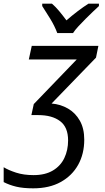

<svg xmlns="http://www.w3.org/2000/svg" viewBox="-86 -786 570 1046"><path d="M95 240Q40 240 2.5 231Q-35 222 -66 206V125Q-40 141 1.5 154.5Q43 168 97 168Q160 168 202 143Q244 118 264.5 75Q285 32 285 -21Q285 -93 241.5 -126Q198 -159 122 -159H85L98 -219L332 -462H71L87 -536H450L437 -472L195 -222Q244 -218 284.5 -194.5Q325 -171 349 -128.5Q373 -86 373 -25Q373 52 340 111.5Q307 171 245 205.5Q183 240 95 240ZM144 -766H197Q216 -750 236 -726Q256 -702 276 -675Q307 -702 338 -725.5Q369 -749 396 -766H453V-753Q441 -742 421.5 -723.5Q402 -705 381 -684Q360 -663 341 -642.5Q322 -622 312 -606H226Q212 -644 187.5 -684Q163 -724 144 -753Z"/></svg>

Font: BC Sans
Style: Italic
Weight: 400
Italic angle: -12°
Designer: Monotype Design Team
Designer: Province of B.C.
Foundry: Monotype Imaging Inc.
Version: Version 2.000;GOOG;noto-source:20170915:90ef993387c0